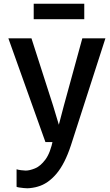

<svg xmlns="http://www.w3.org/2000/svg" viewBox="-20 -763 591 1031"><path d="M69 240V146Q77.5 149 93.8 151Q110 153 118 153Q139 153 168 141.2Q197 129.5 223.8 93.8Q250.5 58 265 -14L272 0H224L25 -557H149L265 -196L312 -40H282L323 -196L422 -557H546L361 17Q328 117.5 282.5 170.8Q237 224 183 239Q172.5 242.5 155.5 245.2Q138.5 248 127 248Q119.5 248 107 246.8Q94.5 245.5 83.2 243.8Q72 242 69 240ZM161 -660V-743H432.5V-660Z"/></svg>

Font: Tracken
Style: Regular
Weight: 400
Designer: Eben Sorkin
Foundry: Eben Sorkin
Version: Version 2.001